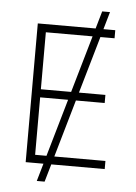

<svg xmlns="http://www.w3.org/2000/svg" viewBox="-60 -865 711 1003"><g transform="rotate(5 295.0 -363.0)"><path d="M171.4 92.8H212.4L239.3 0H519.5V-42.5H251.5L338.4 -343.8H489.3V-386.2H350.6L437 -685.1H511.2V-727.5H449.2L475.6 -819.3H434.6L408.2 -727.5H105V0H198.2ZM150.9 -42.5V-343.8H297.4L210.4 -42.5ZM150.9 -386.2V-685.1H396L309.6 -386.2Z"/></g></svg>

Font: Raveo ExtraLight
Style: Regular
Weight: 200
Designer: Jakub Foglar, Rasmus Andersson (Inter)
Foundry: Jakubfoglar.com
Version: Version 1.100;Glyphs 3.2.3 (3260)